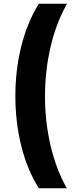

<svg xmlns="http://www.w3.org/2000/svg" viewBox="-20 -852 432 1037"><path d="M190 165H341C262 27 223 -155 223 -331C223 -510 262 -692 342 -832H190C104 -696 63 -514 63 -333C63 -149 105 32 190 165Z"/></svg>

Font: Noto Sans Devanagari UI SemiCondensed Black
Style: Regular
Weight: 900
Width: 4
Designer: Jelle Bosma - Monotype Design Team
Foundry: Monotype Imaging Inc.
Version: Version 2.004